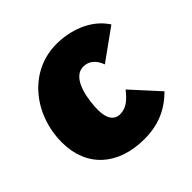

<svg xmlns="http://www.w3.org/2000/svg" viewBox="-146 -666 812 812"><g transform="rotate(-45 260.0 -260.0)"><path d="M276 14C360 14 423 -14 479 -69L368 -191C342 -158 316 -133 278 -133C243 -133 224 -162 224 -212C224 -258 236 -386 310 -386C343 -386 367 -366 381 -328L520 -428C470 -506 374 -534 297 -534C133 -534 19 -389 19 -223C19 -76 119 14 276 14Z"/></g></svg>

Font: Fixel Text 20240404 Black
Style: Italic
Weight: 900
Width: 4
Italic angle: -10°
Designer: AlfaBravo + MacPaw
Foundry: Kyrylo Tkachov, Marchela Mozhyna, Serhii Makarenko, Maria Weinstein, Zakhar Kryvoshyya
Version: Version 1.211;Glyphs 3.2 (3225)